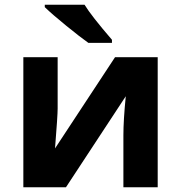

<svg xmlns="http://www.w3.org/2000/svg" viewBox="-20 -786 760 806"><path d="M168 -756V-766H335Q363 -720 450 -619V-606H351Q317 -630 258 -678Q199 -726 168 -756ZM78 -546H222V-330Q222 -301 211 -163L463 -546H642V0H498V-218Q498 -281 508 -382L257 0H78Z"/></svg>

Font: OpenSansMMV
Style: Bold
Weight: 700
Foundry: Ascender Corporation
Version: Version 4.001